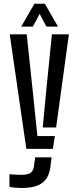

<svg xmlns="http://www.w3.org/2000/svg" viewBox="-20 -780 400 1006"><path d="M118 0 31 -600H120L150.5 -313L176 -67H267.5L257 0ZM92.5 205Q78.5 205 61 203.5Q43.5 202 29.5 199.5V133Q41.5 134 59.2 135Q77 136 92 136Q128.5 136 143 123.5Q157.5 111 159.5 78.5L164.5 44.5H250.5L246 78.5Q242.5 124 225.8 151.8Q209 179.5 176.2 192.2Q143.5 205 92.5 205ZM204 -112 223 -313 252 -600H341L274 -112ZM91 -640.5 160.5 -760.5H215L284 -640.5H223L188 -707.5L152 -640.5Z"/></svg>

Font: Big Shoulders Stencil Display Thin SemiBold
Style: Regular
Weight: 600
Version: Version 2.001